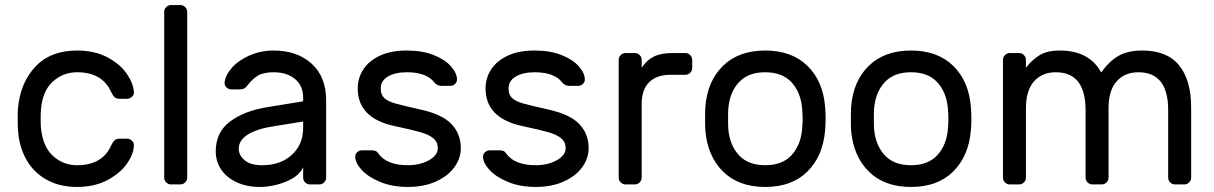

<svg xmlns="http://www.w3.org/2000/svg" viewBox="-20 -730 4805 760"><path d="M420 -154Q427 -169 434 -175Q441 -181 453 -181H483Q494 -181 502 -173.5Q510 -166 510 -156Q510 -122 483 -83Q456 -44 405 -17Q354 10 285 10Q214 10 162 -20Q110 -50 82 -102.5Q54 -155 51 -220Q50 -232 50 -266Q50 -290 51 -300Q60 -402 120 -466Q180 -530 285 -530Q354 -530 404.5 -503.5Q455 -477 481.5 -438.5Q508 -400 510 -366Q511 -355 502.5 -347Q494 -339 483 -339H453Q441 -339 434 -345Q427 -351 420 -366Q385 -444 285 -444Q230 -444 189 -407Q148 -370 142 -295Q141 -284 141 -259Q141 -236 142 -225Q149 -150 189.5 -113Q230 -76 285 -76Q385 -76 420 -154Z M694 0H657Q646 0 638 -8Q630 -16 630 -27V-683Q630 -694 638 -702Q646 -710 657 -710H694Q705 -710 713 -702Q721 -694 721 -683V-27Q721 -16 713 -8Q705 0 694 0Z M1180 -329V-342Q1180 -391 1147.5 -417.5Q1115 -444 1063 -444Q1023 -444 1000.5 -430.5Q978 -417 958 -390Q952 -382 945 -379Q938 -376 926 -376H896Q885 -376 876.5 -384Q868 -392 869 -403Q872 -433 898.5 -462.5Q925 -492 969 -511Q1013 -530 1063 -530Q1156 -530 1213.5 -478Q1271 -426 1271 -332V-27Q1271 -16 1263 -8Q1255 0 1244 0H1207Q1196 0 1188 -8Q1180 -16 1180 -27V-68Q1164 -32 1112 -11Q1060 10 1008 10Q957 10 917 -8.5Q877 -27 855.5 -59Q834 -91 834 -131Q834 -206 890 -248.5Q946 -291 1039 -306ZM1180 -249 1062 -230Q997 -220 961 -197.5Q925 -175 925 -141Q925 -116 948 -96Q971 -76 1018 -76Q1090 -76 1135 -117Q1180 -158 1180 -224Z M1396 -380Q1396 -421 1418 -455Q1440 -489 1483.5 -509.5Q1527 -530 1590 -530Q1652 -530 1697 -512Q1742 -494 1765.5 -467Q1789 -440 1789 -415Q1789 -405 1781 -397.5Q1773 -390 1762 -390H1729Q1710 -390 1699 -404Q1668 -444 1590 -444Q1544 -444 1515.5 -427Q1487 -410 1487 -380Q1487 -355 1501 -342Q1515 -329 1543 -321Q1571 -313 1642 -297Q1730 -278 1767 -239Q1804 -200 1804 -144Q1804 -103 1778.5 -68Q1753 -33 1705.5 -11.5Q1658 10 1595 10Q1533 10 1485.5 -9.5Q1438 -29 1412 -57Q1386 -85 1386 -110Q1386 -120 1394 -127.5Q1402 -135 1413 -135H1449Q1458 -135 1465 -133Q1472 -131 1478 -122Q1511 -76 1595 -76Q1642 -76 1677.5 -95.5Q1713 -115 1713 -144Q1713 -168 1695.5 -182.5Q1678 -197 1645 -206.5Q1612 -216 1542 -231Q1396 -262 1396 -380Z M1902 -380Q1902 -421 1924 -455Q1946 -489 1989.5 -509.5Q2033 -530 2096 -530Q2158 -530 2203 -512Q2248 -494 2271.5 -467Q2295 -440 2295 -415Q2295 -405 2287 -397.5Q2279 -390 2268 -390H2235Q2216 -390 2205 -404Q2174 -444 2096 -444Q2050 -444 2021.5 -427Q1993 -410 1993 -380Q1993 -355 2007 -342Q2021 -329 2049 -321Q2077 -313 2148 -297Q2236 -278 2273 -239Q2310 -200 2310 -144Q2310 -103 2284.5 -68Q2259 -33 2211.5 -11.5Q2164 10 2101 10Q2039 10 1991.5 -9.5Q1944 -29 1918 -57Q1892 -85 1892 -110Q1892 -120 1900 -127.5Q1908 -135 1919 -135H1955Q1964 -135 1971 -133Q1978 -131 1984 -122Q2017 -76 2101 -76Q2148 -76 2183.5 -95.5Q2219 -115 2219 -144Q2219 -168 2201.5 -182.5Q2184 -197 2151 -206.5Q2118 -216 2048 -231Q1902 -262 1902 -380Z M2720 -493V-461Q2720 -450 2712 -442Q2704 -434 2693 -434H2635Q2579 -434 2549.5 -404.5Q2520 -375 2520 -319V-27Q2520 -16 2512 -8Q2504 0 2493 0H2456Q2445 0 2437 -8Q2429 -16 2429 -27V-493Q2429 -504 2437 -512Q2445 -520 2456 -520H2493Q2504 -520 2512 -512Q2520 -504 2520 -493V-462Q2540 -492 2568 -506Q2596 -520 2641 -520H2693Q2704 -520 2712 -512Q2720 -504 2720 -493Z M3248 -259Q3248 -235 3246 -213Q3237 -111 3175.5 -50.5Q3114 10 3009 10Q2904 10 2842.5 -50.5Q2781 -111 2772 -213Q2771 -224 2771 -259Q2771 -296 2772 -307Q2780 -409 2842 -469.5Q2904 -530 3009 -530Q3114 -530 3176 -469.5Q3238 -409 3246 -307Q3248 -285 3248 -259ZM3009 -444Q2942 -444 2905.5 -405Q2869 -366 2863 -302Q2862 -290 2862 -259Q2862 -229 2863 -218Q2869 -154 2905.5 -115Q2942 -76 3009 -76Q3076 -76 3112.5 -115Q3149 -154 3155 -218Q3157 -240 3157 -259Q3157 -278 3155 -302Q3149 -366 3112.5 -405Q3076 -444 3009 -444Z M3825 -259Q3825 -235 3823 -213Q3814 -111 3752.5 -50.5Q3691 10 3586 10Q3481 10 3419.5 -50.5Q3358 -111 3349 -213Q3348 -224 3348 -259Q3348 -296 3349 -307Q3357 -409 3419 -469.5Q3481 -530 3586 -530Q3691 -530 3753 -469.5Q3815 -409 3823 -307Q3825 -285 3825 -259ZM3586 -444Q3519 -444 3482.5 -405Q3446 -366 3440 -302Q3439 -290 3439 -259Q3439 -229 3440 -218Q3446 -154 3482.5 -115Q3519 -76 3586 -76Q3653 -76 3689.5 -115Q3726 -154 3732 -218Q3734 -240 3734 -259Q3734 -278 3732 -302Q3726 -366 3689.5 -405Q3653 -444 3586 -444Z M4175 -530Q4292 -530 4339 -443Q4368 -485 4405 -507.5Q4442 -530 4502 -530Q4600 -530 4647.5 -471Q4695 -412 4695 -304V-27Q4695 -16 4687 -8Q4679 0 4668 0H4631Q4620 0 4612 -8Q4604 -16 4604 -27V-294Q4604 -444 4486 -444Q4432 -444 4400 -408Q4368 -372 4368 -301V-27Q4368 -16 4360 -8Q4352 0 4341 0H4304Q4293 0 4285 -8Q4277 -16 4277 -27V-294Q4277 -444 4159 -444Q4105 -444 4073 -408Q4041 -372 4041 -301V-27Q4041 -16 4033 -8Q4025 0 4014 0H3977Q3966 0 3958 -8Q3950 -16 3950 -27V-493Q3950 -504 3958 -512Q3966 -520 3977 -520H4014Q4025 -520 4033 -512Q4041 -504 4041 -493V-462Q4065 -493 4095 -511.5Q4125 -530 4175 -530Z"/></svg>

Font: Contemporary
Style: Regular
Weight: 400
Designer: Victor Tran
Foundry: Victor Tran
Version: Version 1.100